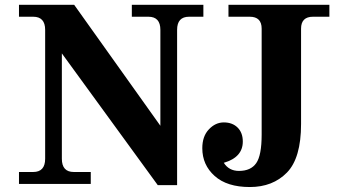

<svg xmlns="http://www.w3.org/2000/svg" viewBox="-20 -752 1380 785"><path d="M704.1 4.9H625L232.9 -533.7V-103Q232.9 -48.8 281.7 -48.8H351.1V0H57.6V-48.8H115.7Q164.6 -48.8 164.6 -103V-629.9Q164.6 -683.6 115.7 -683.6H57.6V-732.4H283.2L635.7 -237.8V-629.9Q635.7 -683.6 586.9 -683.6H519V-732.4H811.5V-683.6H752.9Q704.1 -683.6 704.1 -629.9ZM807.1 -146Q807.1 -194.8 834 -223.1Q860.8 -251.5 895 -251.5Q930.2 -251.5 951.4 -230.5Q972.7 -209.5 972.7 -173.3Q972.7 -108.9 895 -86.4Q916 -53.2 957 -53.2Q1005.4 -53.2 1027.6 -85Q1049.8 -116.7 1049.8 -202.1V-634.8Q1049.8 -683.6 1001 -683.6H914.1V-732.4H1326.7V-683.6H1259.8Q1210.9 -683.6 1210.9 -634.8V-245.1Q1210.9 -105.5 1153.1 -46.4Q1095.2 12.7 1001.5 12.7Q908.2 12.7 857.7 -32.5Q807.1 -77.6 807.1 -146Z"/></svg>

Font: Munson
Style: Bold
Weight: 700
Designer: Paul James MIller
Foundry: High-Logic / Made with FontCreator
Version: Version 2.10;May 5, 2019;FontCreator 11.5.0.2430 64-bit